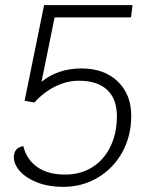

<svg xmlns="http://www.w3.org/2000/svg" viewBox="-20 -720 596 749"><path d="M492 -268Q492 -191 458 -128Q424 -65 363 -28Q302 9 226 9Q170 9 126 -8Q82 -25 58 -52Q34 -79 34 -106Q34 -144 71 -150Q83 -99 124.5 -69Q166 -39 234 -39Q296 -39 342 -69Q388 -99 412 -150.5Q436 -202 436 -266Q436 -334 398 -369.5Q360 -405 288 -405Q240 -405 195 -382.5Q150 -360 114 -320L76 -327L152 -700H497L491 -652H193L142 -401Q206 -453 298 -453Q386 -453 439 -402.5Q492 -352 492 -268Z"/></svg>

Font: Krub Light
Style: Italic
Weight: 300
Italic angle: -8°
Designer: Ekaluck Peanpanawate
Foundry: Cadson Demak Co.,Ltd.
Version: Version 1.000; ttfautohint (v1.6)